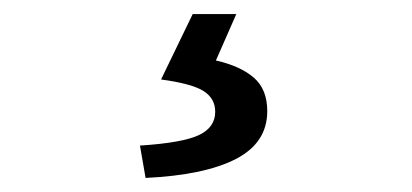

<svg xmlns="http://www.w3.org/2000/svg" viewBox="-20 -23 586 273"><path d="M187 230 179 184Q240 180 263 169Q286 158 286 136Q286 117 269.5 106.5Q253 96 209 90L254 -3H316L287 63Q322 71 341 87.5Q360 104 360 135Q360 180 315.5 203Q271 226 187 230Z"/></svg>

Font: Source Sans 3 ExtraLight Medium
Style: Regular
Weight: 500
Version: Version 3.052;hotconv 1.1.0;makeotfexe 2.6.0